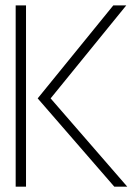

<svg xmlns="http://www.w3.org/2000/svg" viewBox="-20 -704 519 724"><path d="M39.1 0V-683.6H78.1V0ZM122.1 -333 407.2 -683.6H456.1L170.9 -333L460 0H411.1Z"/></svg>

Font: Post No Bills Colombo Light
Style: Regular
Weight: 300
Designer: Kosala Senevirathne, Siva Puranthara, Lasantha Premarathna, Tharique Azeez
Foundry: Mooniak
Version: Version 1.220 ; ttfautohint (v1.6)